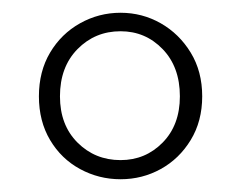

<svg xmlns="http://www.w3.org/2000/svg" viewBox="-20 -759 376 301"><path d="M169 -508Q208 -508 235 -535.5Q262 -563 262 -608Q262 -654 235 -682Q208 -710 169 -710Q129 -710 101.5 -682Q74 -654 74 -608Q74 -563 101.5 -535.5Q129 -508 169 -508ZM169 -478Q135 -478 105.5 -494Q76 -510 58.5 -539.5Q41 -569 41 -608Q41 -647 58.5 -676.5Q76 -706 105.5 -722.5Q135 -739 169 -739Q203 -739 232 -722.5Q261 -706 279 -676.5Q297 -647 297 -608Q297 -569 279 -539.5Q261 -510 232 -494Q203 -478 169 -478Z"/></svg>

Font: Noto Serif HK
Style: Regular
Weight: 200
Designer: Ryoko NISHIZUKA 西塚涼子 (kana & ideographs); Frank Grießhammer (Latin, Greek & Cyrillic); Wenlong ZHANG 张文龙 (bopomofo); San
Foundry: Adobe
Version: Version 2.001;hotconv 1.1.0;makeotfexe 2.6.0